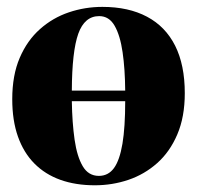

<svg xmlns="http://www.w3.org/2000/svg" viewBox="-20 -540 587 572"><path d="M262.5 12Q205.5 12 160 -4.2Q114.5 -20.5 82.5 -52.8Q50.5 -85 33.5 -133Q16.5 -181 16.5 -244.5Q16.5 -316 38.8 -367.8Q61 -419.5 99 -453.2Q137 -487 185 -503.2Q233 -519.5 285 -519.5Q363 -519.5 418 -490.2Q473 -461 501.8 -403.8Q530.5 -346.5 530.5 -262.5Q530.5 -191.5 508.2 -139.5Q486 -87.5 448.2 -54Q410.5 -20.5 362.5 -4.2Q314.5 12 262.5 12ZM274.5 -16Q302.5 -16 319.5 -39.2Q336.5 -62.5 344.8 -111.8Q353 -161 353 -238.5H194Q195 -174.5 202.2 -124Q209.5 -73.5 226.5 -44.8Q243.5 -16 274.5 -16ZM194 -270H353Q352.5 -334.5 345.2 -384.5Q338 -434.5 321.5 -463.2Q305 -492 275.5 -492Q232 -492 213.2 -439.5Q194.5 -387 194 -270Z"/></svg>

Font: Merriweather 144pt ExtraBold
Style: Regular
Weight: 800
Version: Version 2.100